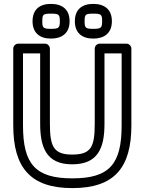

<svg xmlns="http://www.w3.org/2000/svg" viewBox="-20 -925 742 985"><path d="M350 -82C482.1 -82 516 -164.4 516 -290V-651H604V-282C604 -83.7 542.4 -10 351 -10C160.8 -10 98 -84 98 -282V-651H186V-292C186 -171.2 215.9 -82 350 -82ZM350 -132C252.8 -132 236 -176.1 236 -292V-676C236 -686.7 226.1 -701 211 -701H73C62.3 -701 48 -691.1 48 -676V-282C48 -65.6 135.6 40 351 40C567.7 40 654 -65.5 654 -282V-676C654 -686.7 644.1 -701 629 -701H491C480.3 -701 466 -691.1 466 -676V-290C466 -171.4 447.6 -132 350 -132ZM458 -855C499.3 -855 504 -850.7 504 -816C504 -781.7 498.2 -777 458 -777C418.3 -777 414 -782.5 414 -816C414 -850.8 418.1 -855 458 -855ZM458 -905C400.4 -905 364 -876 364 -816C364 -757.8 399.4 -727 458 -727C513.8 -727 554 -753.8 554 -816C554 -877.8 515.1 -905 458 -905ZM241 -855C282.3 -855 287 -850.7 287 -816C287 -781.7 281.2 -777 241 -777C201.3 -777 197 -782.5 197 -816C197 -850.8 201.1 -855 241 -855ZM241 -905C183.4 -905 147 -876 147 -816C147 -757.8 182.4 -727 241 -727C296.8 -727 337 -753.8 337 -816C337 -877.8 298.1 -905 241 -905Z"/></svg>

Font: Fog Sans
Style: Outline
Weight: 700
Foundry: Intel Corporation
Version: Version 1.00